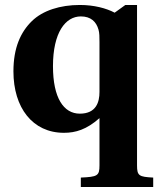

<svg xmlns="http://www.w3.org/2000/svg" viewBox="-20 -522 637 772"><path d="M34 -235C34 -89 111 12 237 12C284 12 328 -1 380 -47V143C380 185 372 189 305 192V230H596V192C539 189 531 185 531 143V-502H484L441 -471C407 -489 358 -502 301 -502C222 -502 152 -480 108 -437C63 -393 34 -330 34 -235ZM193 -256C193 -391 243 -456 305 -456C345 -456 367 -435 376 -403C380 -390 380 -372 380 -353V-152C380 -112 367 -65 301 -65C236 -65 193 -128 193 -256Z"/></svg>

Font: Heuristica
Style: Bold
Weight: 700
Version: Version 1.0.1